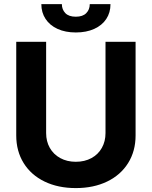

<svg xmlns="http://www.w3.org/2000/svg" viewBox="-20 -912 744 941"><path d="M644.5 -707V-248Q644.5 -171.4 607.9 -112.8Q571.3 -54.2 504.9 -22.2Q438.5 9.8 351.6 9.8Q264.6 9.8 198.5 -22.2Q132.3 -54.2 95.9 -112.8Q59.6 -171.4 59.6 -248V-707H206.1V-259.8Q206.1 -219.2 224.1 -187.3Q242.2 -155.3 275.4 -137.2Q308.6 -119.1 351.6 -119.1Q395 -119.1 428.2 -137.2Q461.4 -155.3 479.2 -187.3Q497.1 -219.2 497.1 -259.8V-707ZM351.6 -752.9Q300.3 -752.9 262.2 -770.3Q224.1 -787.6 203.4 -819.1Q182.6 -850.6 182.6 -891.6H283.2Q283.2 -865.7 300 -847.9Q316.9 -830.1 351.6 -830.1Q385.7 -830.1 402.8 -847.7Q419.9 -865.2 419.9 -891.6H521.5Q521.5 -850.1 500.7 -818.8Q480 -787.6 441.7 -770.3Q403.3 -752.9 351.6 -752.9Z"/></svg>

Font: Pretendard Std
Style: Bold
Weight: 700
Designer: Base glyphs from Inter by Rasmus Andersson; Hangeul glyphs from Noto Sans CJK(Source Han Sans) by Jang Soo-young and Kan
Foundry: Kil Hyung-jin
Version: Version 1.309